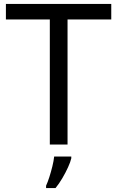

<svg xmlns="http://www.w3.org/2000/svg" viewBox="-20 -734 596 975"><path d="M323 0H233V-635H10V-714H545V-635H323ZM342 70Q338 88 325.5 115.5Q313 143 296.5 171Q280 199 262 221H214V209Q222 192 230.5 165.5Q239 139 246 110.5Q253 82 255 61H342Z"/></svg>

Font: Noto Sans Gunjala Gondi
Style: Regular
Weight: 400
Designer: Ek Type
Foundry: Ek Type
Version: Version 1.004